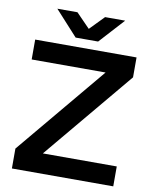

<svg xmlns="http://www.w3.org/2000/svg" viewBox="-95 -955 825 1026"><g transform="rotate(10 317.5 -441.5)"><path d="M41 0V-108L445 -592H44V-700H594V-592L190 -108H591V0ZM255 -748 132 -883H241L316 -806L391 -883H500L377 -748Z"/></g></svg>

Font: Figtree SemiBold
Style: Regular
Weight: 600
Designer: Erik Kennedy
Foundry: Erik Kennedy
Version: Version 2.001; ttfautohint (v1.8.4.7-5d5b);gftools[0.9.27]